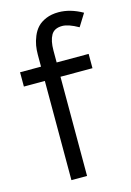

<svg xmlns="http://www.w3.org/2000/svg" viewBox="-111 -772 566 829"><g transform="rotate(-15 172.0 -357.5)"><path d="M172.4 -507.3H315.4V-443.4H172.4V0H102.5V-443.4H8.8V-507.3H102.5V-560.5Q102.5 -581.5 105.7 -600.8Q108.9 -620.1 117.7 -641.6Q126.5 -663.1 140.9 -678.7Q155.3 -694.3 179.7 -704.6Q204.1 -714.8 235.8 -714.8Q288.1 -714.8 342.3 -684.1L307.6 -628.4Q263.7 -653.3 235.8 -653.3Q200.2 -653.3 186.3 -628.7Q172.4 -604 172.4 -560.5Z"/></g></svg>

Font: LilGrotesk
Style: Regular
Weight: 400
Designer: BSozoo
Foundry: BSozoo
Version: Version 1.004;PS 001.004;hotconv 1.0.70;makeotf.lib2.5.58329